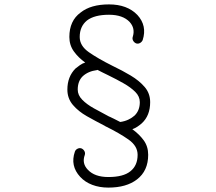

<svg xmlns="http://www.w3.org/2000/svg" viewBox="-20 -794 983 872"><path d="M472 58Q432 58 399 45.5Q366 33 344 9Q298 -41 320 -105Q323 -114 332 -118.5Q341 -123 350 -120Q359 -116 363.5 -107.5Q368 -99 365 -90Q351 -52 379 -23Q410 10 472 10Q540 10 572 -16Q605 -42 605 -91Q605 -131 564 -160Q523 -189 458 -221L455 -223Q414 -244 375 -266Q336 -288 311 -317.5Q286 -347 286 -387Q286 -446 323 -483Q333 -491 343.5 -498.5Q354 -506 367 -510Q336 -532 315.5 -560.5Q295 -589 295 -626Q295 -700 346 -737Q392 -774 475 -774Q558 -774 604 -726Q649 -677 628 -612Q624 -603 615.5 -598.5Q607 -594 598 -597Q589 -601 584.5 -609.5Q580 -618 583 -627Q595 -665 569 -694Q538 -727 475 -727Q409 -727 375 -701Q342 -674 342 -626Q342 -586 383.5 -557Q425 -528 489 -496L493 -494Q535 -474 573.5 -451Q612 -428 637 -399Q662 -370 662 -330Q662 -269 624 -234Q615 -226 604.5 -219Q594 -212 581 -207Q612 -185 632.5 -157Q653 -129 653 -91Q653 -18 602 21Q554 58 472 58ZM526 -240Q547 -243 563.5 -251Q580 -259 591 -269Q615 -292 615 -330Q615 -356 594.5 -376.5Q574 -397 541.5 -415.5Q509 -434 472 -452L468 -454Q457 -459 445.5 -465Q434 -471 422 -477V-476Q400 -473 384 -466Q368 -459 356 -448Q333 -426 333 -387Q333 -362 353.5 -341Q374 -320 406.5 -302Q439 -284 475 -265L480 -263Q491 -258 502.5 -252Q514 -246 526 -240Z"/></svg>

Font: Zen Kurenaido
Style: Regular
Weight: 400
Designer: Yoshimichi Ohira
Foundry: Positype
Version: Version 1.001